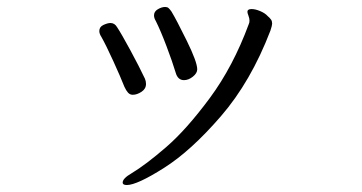

<svg xmlns="http://www.w3.org/2000/svg" viewBox="-20 -489 1040 551"><path d="M508 -259Q490 -259 484 -281Q475 -311 458 -356Q441 -401 427 -429Q422 -437 422 -445Q422 -456 433 -462.5Q444 -469 454 -469Q460 -469 463.5 -466Q467 -463 472 -456Q486 -433 516 -372Q546 -311 546 -290Q546 -279 533.5 -269Q521 -259 508 -259ZM297 -423Q309 -423 316 -411Q328 -393 354 -345Q380 -297 396 -263Q399 -256 399 -248Q399 -234 386 -225.5Q373 -217 361 -217Q353 -217 347.5 -223Q342 -229 337 -240Q326 -268 305 -314Q284 -360 271 -383Q265 -392 265 -400Q265 -412 277 -417.5Q289 -423 297 -423ZM358 8Q398 -16 456.5 -66.5Q515 -117 582 -207.5Q649 -298 694 -420Q696 -424 696 -430Q696 -436 693 -444Q690 -452 690 -455Q690 -463 702 -463Q713 -463 727 -457Q741 -451 748 -443Q755 -437 758 -432.5Q761 -428 761 -421Q761 -416 756 -401Q700 -255 614 -155.5Q528 -56 450.5 -7Q373 42 344 42Q332 42 332 35Q332 23 358 8Z"/></svg>

Font: Iansui 0.93
Style: Regular
Weight: 400
Designer: But Ko / Fontworks Inc.
Foundry: zi-hi.com / Fontworks Inc.
Version: Version 0.931